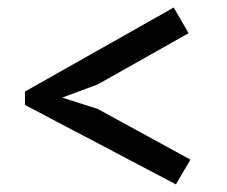

<svg xmlns="http://www.w3.org/2000/svg" viewBox="-20 -563 604 511"><path d="M46.4 -283.7V-319.3L442.4 -543L481.9 -474.6L240.2 -338.4L145.5 -303.2L239.3 -273.4L486.8 -138.2L448.2 -72.3Z"/></svg>

Font: PT Astra Sans
Style: Regular
Weight: 400
Designer: A.Korolkova, I. Chaeva
Foundry: ParaType Ltd
Version: Version 1.001; ttfautohint (v1.6)